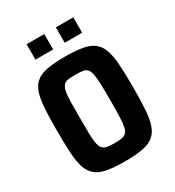

<svg xmlns="http://www.w3.org/2000/svg" viewBox="-206 -991 1020 1119"><g transform="rotate(-30 304.0 -431.0)"><path d="M303.8 8Q232.2 8 185.2 -0.7Q138.2 -9.4 110.8 -31.7Q83.3 -53.9 69.9 -93.6Q56.5 -133.3 52.7 -194.9Q48.9 -256.4 48.9 -344Q48.9 -432.1 52.7 -493.6Q56.5 -555.1 69.9 -594.8Q83.3 -634.6 110.8 -656.6Q138.2 -678.6 185.2 -687.3Q232.2 -696 303.8 -696Q375.4 -696 422.5 -687.3Q469.5 -678.6 497.1 -656.6Q524.8 -634.6 538.5 -594.8Q552.2 -555.1 556.2 -493.6Q560.2 -432.1 560.2 -344Q560.2 -256.4 556.2 -194.9Q552.2 -133.3 538.5 -93.6Q524.8 -53.9 497.1 -31.7Q469.5 -9.4 422.5 -0.7Q375.4 8 303.8 8ZM303.8 -114.3Q333.3 -114.3 352.3 -117.7Q371.3 -121 382.6 -132Q393.9 -143 398.9 -167.5Q404 -191.9 405.5 -235.2Q407.1 -278.4 407.1 -344Q407.1 -411.6 405.5 -454.3Q404 -497.1 398.9 -521.5Q393.9 -546 382.6 -557.5Q371.3 -569 352.3 -571.5Q333.3 -574.1 303.8 -574.1Q274.4 -574.1 255.7 -571.5Q237 -569 225.9 -557.5Q214.8 -546 209.2 -521.5Q203.7 -497.1 202.8 -454.3Q202 -411.6 202 -344Q202 -278.4 202.8 -235.2Q203.7 -191.9 209.2 -167.5Q214.8 -143 225.9 -132Q237 -121 255.7 -117.7Q274.4 -114.3 303.8 -114.3ZM147.6 -766.5V-870.1H266.4V-766.5ZM344.4 -766.5V-870.1H461.6V-766.5Z"/></g></svg>

Font: Saira Thin SemiCondensed
Style: Regular
Weight: 100
Width: 4
Version: Version 1.101